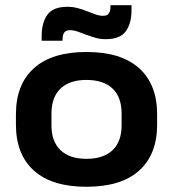

<svg xmlns="http://www.w3.org/2000/svg" viewBox="-20 -700 662 735"><path d="M311 15Q179 15 110 -46.8Q41 -108.5 41 -223V-262.5Q41 -377 110 -439Q179 -501 311 -501Q443.5 -501 512.5 -439Q581.5 -377 581.5 -262.5V-223Q581.5 -108.5 512.5 -46.8Q443.5 15 311 15ZM311 -92Q376 -92 410.8 -125Q445.5 -158 445.5 -220V-265.5Q445.5 -328 410.8 -361Q376 -394 311 -394Q246.5 -394 211.8 -361Q177 -328 177 -265.5V-220Q177 -158 211.8 -125Q246.5 -92 311 -92ZM385 -550Q364.5 -550 345.8 -555.2Q327 -560.5 309.8 -567.2Q292.5 -574 277 -579.2Q261.5 -584.5 248 -584.5Q232.5 -584.5 226 -575.5Q219.5 -566.5 219.5 -548.5V-544H139.5V-562Q139.5 -612.5 161.2 -643.2Q183 -674 238 -674Q259 -674 278 -668.8Q297 -663.5 314 -656.8Q331 -650 346 -644.8Q361 -639.5 374.5 -639.5Q390.5 -639.5 396.8 -648.8Q403 -658 403 -675.5V-680H483.5V-661.5Q483.5 -610.5 461.5 -580.2Q439.5 -550 385 -550Z"/></svg>

Font: Anek Gujarati SemiExpanded SemiBold
Style: Regular
Weight: 600
Width: 6
Designer: Mrunmayee Ghaisas (Gujarati), Yesha Goshar (Latin)
Foundry: Ek Type
Version: Version 1.003